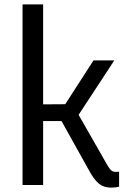

<svg xmlns="http://www.w3.org/2000/svg" viewBox="-20 -845 569 877"><path d="M177 0H83V-825H177ZM392 -57 261 -292H128V-368L278 -369L407 -569H502L325 -299V-345L469 -93Q480 -74 488 -67Q496 -60 507 -60Q511 -60 514.5 -60Q518 -60 524 -61V8Q515 10 506 11Q497 12 488 12Q454 12 433 -5Q412 -22 392 -57Z"/></svg>

Font: Yaldevi Medium
Style: Regular
Weight: 500
Designer: Sol Matas, Rajitha Manaperi, Kosala Senevirathne
Foundry: Mooniak
Version: Version 1.100